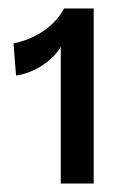

<svg xmlns="http://www.w3.org/2000/svg" viewBox="-20 -778 292 455"><path d="M124 -343H202V-758H132C109 -715 64 -686 12 -675L18 -599C60 -605 103 -632 124 -667Z"/></svg>

Font: Ronzino
Style: Regular
Weight: 400
Designer: Nunzio Mazzaferro
Foundry: Collletttivo
Version: Version 1.000;Glyphs 3.3 (3337)